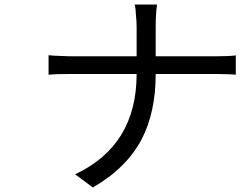

<svg xmlns="http://www.w3.org/2000/svg" viewBox="-20 -788 1059 846"><path d="M666 -540H932Q991 -540 1019 -544V-459Q1016 -459 1010.5 -459.5Q1005 -460 996.5 -460.5Q988 -461 981 -461Q964 -462 931 -462H666Q666 -293 604 -174Q536 -46 389 38L311 -20Q582 -147 582 -462H289Q226 -462 194 -459V-545Q197 -544 203 -544Q209 -544 212 -543Q220 -542 235 -542Q273 -540 287 -540H582V-669Q582 -692 579 -722Q578 -753 573 -768H672Q666 -728 666 -668Z"/></svg>

Font: Source Han Sans Regular
Style: Regular
Weight: 400
Designer: Ryoko NISHIZUKA  (kana & ideographs); Paul D. Hunt (Latin, Greek & Cyrillic); Wenlong ZHANG  (bopomofo); Sandoll Communi
Foundry: Adobe Systems Incorporated
Version: Version 1.00 January 18, 2024, initial release